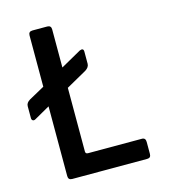

<svg xmlns="http://www.w3.org/2000/svg" viewBox="-99 -723 710 803"><g transform="rotate(-15 256.0 -321.5)"><path d="M440 0H115Q98 0 98 -17V-319L31 -281Q24 -277 19 -280Q14 -283 14 -291V-342Q14 -357 31 -367L98 -404V-626Q98 -643 115 -643H179Q196 -643 196 -626V-461L285 -511Q302 -518 302 -501V-449Q302 -434 285 -423L196 -373V-97Q196 -87 207 -87H440Q456 -87 456 -69V-17Q456 0 440 0Z"/></g></svg>

Font: Rajdhani SemiBold
Style: Regular
Weight: 600
Designer: Satya Rajpurohit, Jyotish Sonowal
Foundry: Indian Type Foundry
Version: Version 1.201 February 1, 2022